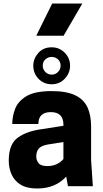

<svg xmlns="http://www.w3.org/2000/svg" viewBox="-20 -1063 589 1096"><path d="M30 0ZM192 13Q134 13 98.5 -8.5Q63 -30 46.5 -66.5Q30 -103 30 -146Q30 -241 82.5 -278Q135 -315 220 -326L342 -345V-351Q342 -423 270 -423Q199 -423 199 -355H50Q50 -399 66.5 -442Q83 -485 131 -514Q179 -543 275 -543Q360 -543 409.5 -519Q459 -495 479.5 -450Q500 -405 500 -341V-150L510 0H368L358 -55Q296 13 192 13ZM275 -582Q230 -582 200 -613Q170 -644 170 -688Q170 -728 198.5 -760.5Q227 -793 275 -793Q319 -793 349.5 -762Q380 -731 380 -688Q380 -646 350 -614Q320 -582 275 -582ZM250 -115Q307 -115 342 -155V-252L252 -238Q215 -231 201 -214.5Q187 -198 187 -169Q187 -149 200 -132Q213 -115 250 -115ZM275 -637Q296 -637 311 -652Q326 -667 326 -688Q326 -711 310.5 -724.5Q295 -738 275 -738Q255 -738 239.5 -724.5Q224 -711 224 -688Q224 -667 239 -652Q254 -637 275 -637ZM450 -859ZM343 -859H187L278 -1043H450Z"/></svg>

Font: Tanohe Sans
Style: Bold
Weight: 700
Designer: Village Type and Design LLC & Cristiano Sobral
Foundry: Cooper Hewitt Smithsonian Design Museum
Version: Version 1.00;September 29, 2021;FontCreator 13.0.0.2655 64-b